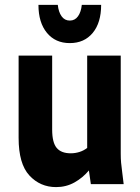

<svg xmlns="http://www.w3.org/2000/svg" viewBox="-20 -752 573 784"><path d="M56 -189V-525H193V-223Q193 -170 211.5 -148Q230 -126 269 -126Q287 -126 304.5 -131.5Q322 -137 336 -148V-525H473V-125Q473 -104 474.5 -87.5Q476 -71 479 -49L485 0H351L343 -56Q318 -26 284 -7Q250 12 209 12Q144 12 100 -35.5Q56 -83 56 -189ZM137 -732H216Q219 -703 231.5 -685.5Q244 -668 265 -668Q286 -668 298.5 -685.5Q311 -703 314 -732H393Q393 -659 358.5 -617.5Q324 -576 265 -576Q206 -576 171.5 -618Q137 -660 137 -732Z"/></svg>

Font: Radio Canada Condensed
Style: Bold
Weight: 700
Width: 3
Designer: Charles Daoud, Etienne Aubert Bonn, Alexandre Saumier Demers, Jacques Le Bailly
Foundry: Radio-Canada
Version: Version 2.104; ttfautohint (v1.8.4.7-5d5b);gftools[0.9.28.de